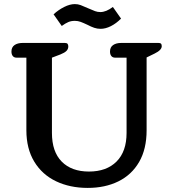

<svg xmlns="http://www.w3.org/2000/svg" viewBox="-20 -905 847 939"><path d="M407 -784Q388 -793 374.5 -798Q361 -803 346 -803Q328 -803 314 -797Q300 -791 282 -778L242 -835Q266 -857 294 -871Q322 -885 346 -885Q361 -885 374.5 -880Q388 -875 410 -865Q433 -855 445 -850.5Q457 -846 471 -846Q499 -846 532 -871L572 -814Q548 -790 522 -777Q496 -764 472 -764Q456 -764 441 -769Q426 -774 407 -784ZM109 -268V-623H61Q49 -623 42.5 -631Q36 -639 36 -653Q36 -674 51 -684.5Q66 -695 91 -695H297Q307 -695 310.5 -690.5Q314 -686 314 -678Q314 -665 305 -656Q296 -647 276 -639L234 -623V-255Q234 -163 282 -114.5Q330 -66 415 -66Q501 -66 550 -115Q599 -164 599 -255V-623H543Q531 -623 524.5 -631Q518 -639 518 -653Q518 -674 533 -684.5Q548 -695 573 -695H755Q764 -695 767.5 -691.5Q771 -688 771 -679Q771 -660 736 -643L697 -624V-268Q697 -176 660.5 -113Q624 -50 559 -18Q494 14 409 14Q322 14 254 -18.5Q186 -51 147.5 -114.5Q109 -178 109 -268Z"/></svg>

Font: Maitree Semibold
Style: Regular
Weight: 600
Designer: CadsonDemak Team
Foundry: CadsonDemak
Version: Version 1.010